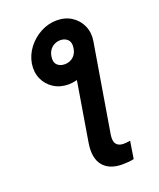

<svg xmlns="http://www.w3.org/2000/svg" viewBox="-173 -865 980 1181"><g transform="rotate(-20 317.5 -274.5)"><path d="M354 -489.3 511.7 -563 415.5 13.2Q408.7 55.2 423.6 74.7Q438.5 94.2 471.2 94.2Q481 94.2 491.7 93Q502.4 91.8 514.6 89.8L496.6 203.6Q479.5 207.5 460.7 209.2Q441.9 210.9 421.9 210.9Q335.4 210.9 294.9 160.4Q254.4 109.9 270.5 13.2ZM108.9 -562.5Q118.2 -616.7 152.3 -661.6Q186.5 -706.5 236.8 -733.4Q287.1 -760.3 342.8 -760.3Q398.4 -760.3 439.7 -733.4Q481 -706.5 500.7 -661.6Q520.5 -616.7 511.7 -562.5Q502.9 -508.8 468 -463.9Q433.1 -418.9 382.8 -392.1Q332.5 -365.2 277.3 -364.7Q222.2 -365.2 181.2 -391.8Q140.1 -418.5 120.4 -463.1Q100.6 -507.8 108.9 -562.5ZM298.8 -489.3Q318.8 -489.3 336.4 -497.6Q354 -505.9 366.2 -522.5Q378.4 -539.1 382.3 -564Q388.2 -601.1 370.1 -619.4Q352.1 -637.7 323.2 -638.2Q302.2 -638.2 284.2 -629.6Q266.1 -621.1 253.9 -604.7Q241.7 -588.4 237.3 -564Q231 -526.4 249.3 -507.8Q267.6 -489.3 298.8 -489.3Z"/></g></svg>

Font: Inter 20pt
Style: Bold Italic
Weight: 700
Italic angle: -9.3988°
Version: Version 4.001;git-66647c0bb